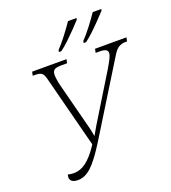

<svg xmlns="http://www.w3.org/2000/svg" viewBox="-165 -1052 1052 1182"><g transform="rotate(-20 361.0 -460.5)"><path d="M143 10Q91 10 91 -27Q91 -35 94 -44Q111 -39 131 -39Q176 -39 214.5 -68.5Q253 -98 289 -152L299 -167L177 -640Q170 -669 157.5 -679Q145 -689 116 -689H99L104 -714H329L324 -689H288Q249 -689 238 -678.5Q227 -668 227 -647Q227 -634 230 -614.5Q233 -595 238 -575L318 -265Q321 -250 324 -237.5Q327 -225 329 -210Q344 -237 360 -264L548 -571Q567 -603 578 -625Q589 -647 589 -661Q589 -675 577 -682Q565 -689 535 -689H511L516 -714H722L717 -689H705Q683 -689 663.5 -678.5Q644 -668 624 -635L333 -164Q275 -71 232 -30.5Q189 10 143 10ZM465 -784Q493 -813 525 -855Q557 -897 580 -931H636L634 -921Q618 -904 591 -875.5Q564 -847 533.5 -818Q503 -789 478 -771H462ZM303 -784Q331 -813 363 -855Q395 -897 418 -931H474L472 -921Q457 -904 429.5 -875.5Q402 -847 371.5 -818Q341 -789 316 -771H300Z"/></g></svg>

Font: Noto Serif ExtraLight
Style: Italic
Weight: 200
Italic angle: -12°
Designer: Monotype Design Team
Foundry: Monotype Imaging Inc.
Version: Version 2.014; ttfautohint (v1.8.4.7-5d5b)